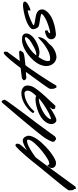

<svg xmlns="http://www.w3.org/2000/svg" viewBox="418 -1420 981 2430"><g transform="rotate(-90 909.0 -205.5)"><path d="M297.9 -448.2Q294.9 -442.4 287.1 -432.4Q279.3 -422.4 268.6 -410.2Q257.8 -397.9 245.4 -384Q232.9 -370.1 221.2 -356Q237.3 -365.7 254.2 -375Q271 -384.3 287.4 -391.6Q303.7 -398.9 318.6 -403.6Q333.5 -408.2 346.2 -408.2Q348.6 -408.2 350.6 -407.7Q352.5 -407.2 355 -407.2Q367.7 -404.8 380.1 -393.8Q392.6 -382.8 397.9 -363.8Q405.8 -353 405.8 -335Q405.8 -311.5 394.3 -284.2Q382.8 -256.8 363.3 -228Q343.8 -199.2 317.9 -170.2Q292 -141.1 263.4 -114.3Q234.9 -87.4 205.1 -64.2Q175.3 -41 147.9 -23.7Q120.6 -6.3 97.2 3.4Q73.7 13.2 58.1 13.2Q46.4 13.2 35.4 9.5Q24.4 5.9 15.9 -1.2Q7.3 -8.3 2.2 -18.8Q-2.9 -29.3 -2.9 -43Q-2.9 -60.5 8.8 -76.2Q23.9 -95.2 33.2 -95.2Q34.7 -95.2 35.9 -93.5Q37.1 -91.8 37.1 -85Q37.1 -79.6 40.3 -76.4Q43.5 -73.2 51.8 -73.2Q59.6 -73.2 72 -76.2Q84.5 -79.1 101.1 -87.9Q124.5 -101.1 152.8 -120.6Q181.2 -140.1 209.5 -162.8Q237.8 -185.5 264.2 -210.2Q290.5 -234.9 311 -258.5Q331.5 -282.2 343.8 -303.5Q356 -324.7 356 -340.8Q356 -343.3 355.5 -345.5Q355 -347.7 354 -350.1Q348.6 -354 337.9 -354Q320.8 -354 296.4 -344.5Q272 -335 244.1 -319.6Q216.3 -304.2 187.3 -284.9Q158.2 -265.6 132.8 -246.1Q95.2 -197.3 63.5 -154.3Q31.7 -111.3 5.9 -76.2Q-14.2 -49.3 -39.1 -15.4Q-64 18.6 -89.8 54Q-115.7 89.4 -140.6 123.5Q-165.5 157.7 -185.3 184.8Q-205.1 211.9 -218 230Q-231 248 -232.9 251Q-235.8 255.4 -238.8 257.6Q-241.7 259.8 -244.6 260.5Q-247.6 261.2 -251 262Q-254.4 262.7 -258.8 264.2Q-259.8 265.1 -262.2 265.1Q-265.1 265.1 -266.4 261.2Q-267.6 257.3 -268.3 252.4Q-269 247.6 -270.3 242.9Q-271.5 238.3 -273.9 236.8Q-279.3 234.4 -281.7 228.8Q-284.2 223.1 -284.2 217.8Q-284.2 214.8 -283.2 212.9Q-283.2 206.1 -284.7 198.5Q-286.1 190.9 -286.1 178.2Q-286.1 176.8 -285.4 174.6Q-284.7 172.4 -281.7 167.5Q-278.8 162.6 -273.2 154.3Q-267.6 146 -257.8 132.8Q-247.6 118.7 -225.6 91.1Q-203.6 63.5 -175 28.6Q-146.5 -6.3 -114.7 -45.2Q-83 -84 -53.2 -120.1Q-23.4 -156.2 1.5 -186.8Q26.4 -217.3 41 -235.8Q55.7 -254.4 77.4 -281.5Q99.1 -308.6 123.8 -338.1Q148.4 -367.7 174.1 -396.7Q199.7 -425.8 221.9 -449Q244.1 -472.2 260.7 -486.6Q277.3 -501 284.2 -501Q295.9 -501 300.5 -493.9Q305.2 -486.8 305.2 -477.1Q305.2 -469.2 302.7 -461.7Q300.3 -454.1 297.9 -448.2Z M856 -655.8Q857.9 -652.8 859.1 -649.9Q860.4 -647 860.4 -643.1Q860.4 -637.7 858.9 -632.8Q857.4 -627.9 855 -625Q852.5 -620.1 841.8 -604.2Q831.1 -588.4 814 -564.9Q796.9 -541.5 775.6 -512.2Q754.4 -482.9 731.2 -451.7Q708 -420.4 684.8 -389.4Q661.6 -358.4 640.9 -330.8Q620.1 -303.2 603.5 -281.5Q586.9 -259.8 577.1 -247.1Q564.5 -230 546.9 -206.3Q529.3 -182.6 510.3 -156.7Q491.2 -130.9 472.7 -105.2Q454.1 -79.6 439 -58.8Q423.8 -38.1 414.1 -24.4Q404.3 -10.7 403.3 -8.8Q400.4 -3.4 398.4 -1.7Q396.5 0 394 0H393.1Q392.6 2.4 388.9 4.9Q385.3 7.3 380.4 9.3Q375.5 11.2 370.1 12.2Q364.7 13.2 361.3 13.2Q357.4 13.2 355.7 11.5Q354 9.8 352.8 7.3Q351.6 4.9 350.3 2.9Q349.1 1 346.2 0Q341.8 -2.4 336.9 -4.9Q332 -7.3 332 -11.2V-14.2Q332 -18.1 330.1 -20Q328.1 -22 328.1 -25.9Q328.6 -28.8 331.8 -39.1Q335 -49.3 343.3 -67.1Q351.6 -85 366.5 -110.1Q381.3 -135.3 406.2 -167Q427.7 -194.8 456.8 -231Q485.8 -267.1 519 -307.4Q552.2 -347.7 587.4 -389.6Q622.6 -431.6 656.2 -471.7Q689.9 -511.7 720.2 -547.1Q750.5 -582.5 773.4 -609.6Q796.4 -636.7 810.5 -653.3Q824.7 -669.9 826.2 -671.9Q830.1 -675.8 836.4 -675.8Q842.3 -675.8 847.2 -670.9Q849.6 -668.5 850.6 -667.2Q851.6 -666 852.1 -664.6Q852.5 -663.1 853 -661.1Q853.5 -659.2 856 -655.8Z M1012.2 -257.8Q996.6 -234.4 978 -210.9Q959.5 -187.5 942.1 -167Q924.8 -146.5 910.6 -130.9Q896.5 -115.2 889.2 -107.9Q877 -95.2 862.8 -80.1Q848.6 -64.9 835.7 -50.8Q822.8 -36.6 812 -24.7Q801.3 -12.7 795.4 -6.8Q787.6 1.5 784.4 4.2Q781.2 6.8 778.3 6.8Q777.3 6.8 776.4 6.3Q775.4 5.9 774.4 5.9Q771.5 5.9 771.5 2.9Q771.5 -2 773.4 -3.9Q769 -1 766.4 1Q763.7 2.9 757.3 2.9Q750.5 2.9 747.3 -4.4Q744.1 -11.7 743.2 -18.1Q742.2 -20 742.2 -22.9Q742.2 -29.8 747.3 -39.3Q752.4 -48.8 767.6 -68.8Q745.6 -53.2 721.7 -38.1Q697.8 -22.9 675.3 -10.5Q652.8 2 633.8 9.5Q614.7 17.1 601.6 17.1Q590.3 16.6 581.5 11Q572.8 5.4 566.4 -3.2Q560.1 -11.7 556.6 -22.5Q553.2 -33.2 553.2 -44.9Q554.2 -74.2 567.1 -98.9Q580.1 -123.5 600.3 -144Q620.6 -164.6 646 -180.4Q671.4 -196.3 698 -208Q724.6 -219.7 750 -227.3Q775.4 -234.9 795.4 -238.8Q818.8 -243.7 836.9 -245.4Q855 -247.1 868.2 -247.1Q898.9 -247.1 908.2 -236.8Q916.5 -246.6 924.6 -255.1Q932.6 -263.7 939.5 -272Q960 -295.4 968.3 -314.7Q976.6 -334 976.6 -348.1Q976.6 -355 975.1 -360.8Q973.6 -366.7 970.2 -371.1Q964.4 -377.9 957.8 -382.6Q951.2 -387.2 944.3 -387.2Q933.6 -387.2 909.7 -383.3Q885.7 -379.4 854.5 -366.7Q823.2 -354 788.1 -330.3Q752.9 -306.6 719.2 -267.1Q714.4 -262.2 712.4 -262.2Q710 -262.2 707.3 -264.4Q704.6 -266.6 701.2 -269Q697.3 -270.5 694.8 -272.2Q692.4 -273.9 692.4 -276.9Q692.4 -280.8 695.3 -285.2Q699.2 -292.5 710.4 -305.9Q721.7 -319.3 738.8 -335Q755.9 -350.6 778.3 -366.7Q800.8 -382.8 827.1 -396Q853.5 -409.2 883.3 -417.5Q913.1 -425.8 945.3 -425.8Q963.9 -425.8 981.9 -421.1Q1000 -416.5 1011.2 -405.8Q1026.9 -397.5 1034.2 -381.6Q1041.5 -365.7 1041.5 -347.2Q1041.5 -324.2 1033.2 -300.5Q1024.9 -276.9 1012.2 -257.8ZM738.3 -167Q707.5 -151.9 684.8 -136Q662.1 -120.1 647 -105.2Q631.8 -90.3 623.8 -76.9Q615.7 -63.5 614.3 -53.2Q615.2 -51.8 619.6 -51.8Q628.9 -51.8 647.7 -58.8Q666.5 -65.9 690.2 -78.1Q713.9 -90.3 740.7 -106Q767.6 -121.6 793.2 -138.7Q818.8 -155.8 841.6 -172.9Q864.3 -189.9 879.4 -205.1Q850.1 -205.1 816.4 -196.8Q782.7 -188.5 738.3 -167Z M1468.3 -639.2Q1469.2 -637.7 1470 -636Q1470.7 -634.3 1470.7 -632.8Q1470.7 -626 1467.5 -621.1Q1464.4 -616.2 1464.4 -610.8Q1465.3 -610.8 1468 -613Q1470.7 -615.2 1471.7 -615.2H1472.2V-614.7Q1472.2 -614.3 1472.7 -613.8Q1472.7 -612.8 1470.7 -609.6Q1468.8 -606.4 1463.4 -599.1L1350.6 -445.8Q1385.3 -449.7 1415 -451.9Q1444.8 -454.1 1463.4 -454.1Q1470.2 -454.1 1476.3 -450Q1482.4 -445.8 1482.4 -439Q1482.4 -434.1 1478.5 -430.2Q1474.6 -426.3 1471.7 -420.7Q1468.8 -415 1462.4 -405.8Q1459 -401.9 1451.4 -398.4Q1443.8 -395 1430.2 -391.8Q1416.5 -388.7 1396 -385.7Q1375.5 -382.8 1346.7 -379.9L1297.4 -374Q1287.6 -361.8 1272.9 -341.1Q1258.3 -320.3 1240.5 -294.4Q1222.7 -268.6 1202.9 -239.3Q1183.1 -210 1163.3 -179.9Q1143.6 -149.9 1125 -121.3Q1106.4 -92.8 1091.3 -68.6Q1076.2 -44.4 1065.4 -26.6Q1054.7 -8.8 1050.3 0Q1044.4 11.2 1040.8 15.1Q1037.1 19 1034.7 19Q1032.2 19 1030 17.6Q1027.8 16.1 1026.4 16.1Q1023.4 16.1 1021.7 17.1Q1020 18.1 1018.6 18.1Q1016.1 18.1 1014.4 15.4Q1012.7 12.7 1009.3 4.9Q1005.4 -3.4 1002 -12.9Q998.5 -22.5 998.5 -33.2Q998.5 -34.7 999 -39.1Q999.5 -43.5 999.5 -60.1Q999.5 -62.5 999.8 -64.7Q1000 -66.9 1001.5 -70.8Q1004.9 -77.6 1016.1 -94.5Q1027.3 -111.3 1043.9 -134.8Q1060.5 -158.2 1081.3 -186.8Q1102.1 -215.3 1124.3 -246.1Q1146.5 -276.9 1169.4 -308.1Q1192.4 -339.4 1213.4 -368.2H1196.3Q1176.8 -368.2 1165.5 -365.5Q1154.3 -362.8 1144.5 -362.8Q1136.7 -362.8 1129.4 -365.5Q1122.1 -368.2 1115.2 -375Q1111.3 -377.9 1109.9 -383.8Q1108.4 -389.6 1108.4 -395Q1108.4 -398.9 1109.4 -401.4Q1110.4 -403.8 1113.3 -403.8Q1116.7 -403.8 1118.7 -406.2Q1120.6 -408.7 1122.8 -411.6Q1125 -414.6 1128.4 -417Q1131.8 -419.4 1137.7 -419.9Q1140.1 -419.9 1150.9 -421.4Q1161.6 -422.9 1178.5 -425Q1195.3 -427.2 1216.8 -429.9Q1238.3 -432.6 1262.7 -435.1Q1291.5 -474.1 1320.3 -510.3Q1349.1 -546.4 1373.5 -575Q1397.9 -603.5 1416.5 -622.1Q1435.1 -640.6 1443.4 -645Q1451.7 -648.9 1456.5 -648.9Q1460.9 -648.9 1463.4 -646Q1465.8 -643.1 1468.3 -639.2Z M1652.3 -192.9Q1650.4 -184.6 1647 -173.3Q1643.6 -162.1 1636.7 -149.2Q1629.9 -136.2 1619.1 -122.8Q1608.4 -109.4 1592.3 -96.2Q1582 -87.4 1575.2 -80.8Q1568.4 -74.2 1563.7 -68.8Q1559.1 -63.5 1555.2 -58.8Q1551.3 -54.2 1546.6 -49.1Q1542 -43.9 1535.4 -38.1Q1528.8 -32.2 1518.6 -24.9Q1506.8 -16.1 1492.4 -8.3Q1478 -0.5 1462.4 5.4Q1446.8 11.2 1430.9 14.6Q1415 18.1 1400.4 18.1Q1380.9 18.1 1365.2 9.8Q1353.5 7.3 1339.8 -2.4Q1326.2 -12.2 1314.5 -27.8Q1302.7 -43.5 1295.2 -64.9Q1287.6 -86.4 1287.6 -112.8Q1287.6 -147 1304.4 -188.5Q1321.3 -230 1363.3 -276.9Q1397 -313.5 1431.6 -340.3Q1466.3 -367.2 1499.8 -384.3Q1533.2 -401.4 1563.5 -409.7Q1593.8 -418 1618.2 -418Q1623.5 -418 1628.2 -417.5Q1632.8 -417 1637.2 -416Q1639.2 -417 1643.6 -417Q1655.3 -417 1665.5 -413.3Q1675.8 -409.7 1683.3 -402.8Q1690.9 -396 1695.6 -386.7Q1700.2 -377.4 1700.2 -366.2Q1700.2 -341.8 1687.5 -319.8Q1674.8 -297.9 1654.3 -279.1Q1633.8 -260.3 1607.9 -245.1Q1582 -230 1555.2 -219.2Q1528.3 -208.5 1503.2 -202.6Q1478 -196.8 1459.5 -196.8Q1445.3 -196.8 1428.7 -200.7Q1412.1 -204.6 1402.3 -210Q1376.5 -172.4 1363.5 -143.8Q1350.6 -115.2 1350.6 -91.8Q1350.6 -77.6 1354.5 -67.9Q1366.2 -62 1387.2 -62Q1407.2 -62 1433.6 -69.6Q1460 -77.1 1491.5 -93.5Q1522.9 -109.9 1558.6 -136Q1594.2 -162.1 1632.3 -199.2Q1639.2 -206.1 1643.8 -209.5Q1648.4 -212.9 1651.4 -212.9Q1654.3 -212.9 1654.3 -207ZM1583.5 -298.8Q1604 -311 1617.4 -322.3Q1630.9 -333.5 1638.9 -343Q1647 -352.5 1650.4 -360.6Q1653.8 -368.7 1654.3 -375Q1649.9 -380.9 1639.2 -380.9Q1628.4 -380.9 1612.5 -375.7Q1596.7 -370.6 1578.1 -361.6Q1559.6 -352.5 1539.3 -340.3Q1519 -328.1 1499.8 -313.7Q1480.5 -299.3 1462.9 -283.2Q1445.3 -267.1 1432.6 -251Q1426.8 -244.6 1422.4 -237.8Q1426.3 -236.8 1429.9 -236.8Q1433.6 -236.8 1437.5 -236.8Q1462.4 -236.8 1498 -252.7Q1533.7 -268.6 1583.5 -298.8Z M1736.3 -92.8Q1734.4 -91.8 1729.2 -90.1Q1724.1 -88.4 1718.8 -85Q1713.4 -81.5 1708.7 -76.7Q1704.1 -71.8 1703.1 -64.9Q1705.1 -62.5 1708.3 -62.3Q1711.4 -62 1714.4 -62Q1719.2 -62 1720.7 -62.5Q1722.2 -62.5 1723.1 -63Q1742.2 -66.9 1764.2 -73Q1786.1 -79.1 1808.8 -87.2Q1831.5 -95.2 1853.5 -104.5Q1875.5 -113.8 1894.3 -124.5Q1913.1 -135.3 1927.5 -146.5Q1941.9 -157.7 1949.2 -169.9Q1944.3 -175.8 1929.9 -179.7Q1915.5 -183.6 1895.8 -187Q1876 -190.4 1853.3 -193.6Q1830.6 -196.8 1809.6 -201.2Q1797.9 -203.6 1790.3 -207.8Q1782.7 -211.9 1777.8 -217Q1772.9 -222.2 1769.5 -228Q1766.1 -233.9 1763.2 -240.2Q1758.8 -250 1756.6 -258.3Q1754.4 -266.6 1754.4 -276.9Q1754.4 -286.1 1755.9 -291.3Q1757.3 -296.4 1761.2 -300.8Q1775.9 -319.3 1800.5 -334.5Q1825.2 -349.6 1854.5 -361.3Q1883.8 -373 1915.5 -381.3Q1947.3 -389.6 1975.6 -395.3Q2003.9 -400.9 2026.1 -403.3Q2048.3 -405.8 2059.6 -405.8Q2068.4 -405.8 2073.7 -403.8Q2079.1 -401.9 2084.5 -401.9Q2092.8 -401.9 2098.1 -395.8Q2103.5 -389.6 2103.5 -382.8Q2103.5 -372.6 2091.6 -359.6Q2079.6 -346.7 2053.2 -333Q2027.8 -320.3 2014.2 -315.7Q2000.5 -311 1995.1 -311Q1991.2 -311 1991.2 -313Q1990.2 -314.5 1990.2 -316.4Q1990.2 -318.4 1990.2 -320.8Q1990.2 -333 1995.1 -345.2Q1987.3 -345.2 1977.1 -343.8Q1966.8 -342.3 1952.9 -338.4Q1939 -334.5 1920.7 -327.9Q1902.3 -321.3 1878.4 -311Q1843.3 -296.9 1825.4 -287.1Q1807.6 -277.3 1801.3 -269Q1813.5 -262.2 1833.5 -258.3Q1853.5 -254.4 1876.2 -251Q1898.9 -247.6 1921.6 -242.9Q1944.3 -238.3 1961.4 -230Q1985.8 -217.3 1995.1 -200.2Q2000 -192.4 2002.2 -182.1Q2004.4 -171.9 2004.4 -162.1Q2004.4 -148.4 2001.5 -141.1Q1989.3 -112.8 1967.3 -90.8Q1945.3 -68.8 1918.2 -52.7Q1891.1 -36.6 1861.1 -25.4Q1831.1 -14.2 1802.2 -6.8Q1773.4 0.5 1748.5 4.4Q1723.6 8.3 1706.5 9.8Q1701.7 10.7 1697 11Q1692.4 11.2 1688.5 11.2Q1675.8 11.2 1664.6 7.1Q1653.3 2.9 1645 -4.6Q1636.7 -12.2 1631.6 -23.2Q1626.5 -34.2 1626.5 -47.9Q1626.5 -65.4 1634 -78.1Q1641.6 -90.8 1652.8 -99.4Q1664.1 -107.9 1677.2 -113.3Q1690.4 -118.7 1702.1 -122.1Q1711.4 -124.5 1717 -125.7Q1722.7 -127 1727.5 -127Q1731.4 -127 1733.2 -125.7Q1734.9 -124.5 1736.3 -122.1Q1737.3 -118.2 1738.3 -112.8Q1739.3 -107.4 1739.3 -102.1Q1739.3 -99.1 1738.5 -96.4Q1737.8 -93.8 1736.3 -92.8Z"/></g></svg>

Font: Oregano
Style: Italic
Weight: 400
Italic angle: -12°
Designer: Astigmatic (AOETI)
Foundry: Astigmatic (AOETI)
Version: Version 1.000